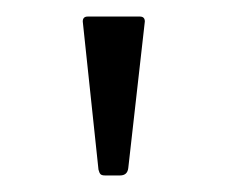

<svg xmlns="http://www.w3.org/2000/svg" viewBox="-20 -762 275 232"><path d="M135 -559Q134 -550 125 -550H107Q103 -550 101.5 -551.5Q100 -553 99 -557L80 -736Q80 -742 86 -742H149Q155 -742 155 -736Z"/></svg>

Font: Libre Franklin Thin
Style: Regular
Weight: 250
Designer: Pablo Impallari, Rodrigo Fuenzalida
Foundry: Impallari Type
Version: Version 1.002; ttfautohint (v1.5)